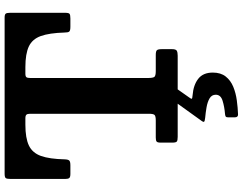

<svg xmlns="http://www.w3.org/2000/svg" viewBox="-130 -660 1052 832"><g transform="rotate(-90 396.0 -244.0)"><path d="M303.5 247V218.5Q303.5 210 307.5 207.8Q311.5 205.5 319 205Q349.5 202.5 375.5 194.5Q401.5 186.5 401.5 165Q401.5 147.5 385.8 138.2Q370 129 346.8 125Q323.5 121 301 119Q286.5 117.5 284.5 114.2Q282.5 111 287.5 104.5L365.5 -4Q369 -9 378 -9H415Q426.5 -9 427.2 -7Q428 -5 424 1L389.5 50Q383 58.5 384.2 61Q385.5 63.5 399 64.5Q443.5 68 470.5 89Q497.5 110 497.5 152Q497.5 186.5 480.5 208Q463.5 229.5 436 240.8Q408.5 252 377 256.2Q345.5 260.5 316 261.5Q303.5 262 303.5 247ZM194 -23V-74Q194 -87.5 198.5 -91.2Q203 -95 216 -95H290Q308.5 -95 313.8 -100.2Q319 -105.5 319 -125V-639.5Q319 -651 315 -655.5Q311 -660 299.5 -660H271.5Q213.5 -660 181.5 -644.8Q149.5 -629.5 136.2 -592.5Q123 -555.5 121.5 -489.5Q121 -474.5 116.2 -469.8Q111.5 -465 95.5 -465H58Q44.5 -465 40.5 -470Q36.5 -475 36.5 -488V-722.5Q36.5 -739 39.8 -744.5Q43 -750 59.5 -750H736Q749 -750 752.8 -745.2Q756.5 -740.5 756.5 -726.5V-487Q756.5 -472 751.8 -468.5Q747 -465 731.5 -465H696Q679 -465 675 -470.2Q671 -475.5 671 -490.5Q669 -556.5 655.8 -593.2Q642.5 -630 610.8 -645Q579 -660 521.5 -660H493Q480.5 -660 477.2 -655.2Q474 -650.5 474 -638.5V-129.5Q474 -108 478.5 -101.5Q483 -95 504 -95H574Q590 -95 594.5 -90Q599 -85 599 -69V-24.5Q599 -8 592.2 -4Q585.5 0 570.5 0H219Q203.5 0 198.8 -3.8Q194 -7.5 194 -23Z"/></g></svg>

Font: Besley*
Style: Bold
Weight: 700
Designer: Owen Earl
Foundry: indestructible type*
Version: Version 2.000; ttfautohint (v1.8.3)